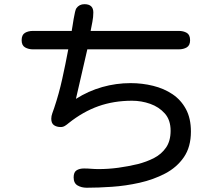

<svg xmlns="http://www.w3.org/2000/svg" viewBox="-20 -840 1040 905"><path d="M388.7 44.9Q364.3 44.9 345.7 34.2Q327.1 23.4 327.1 -3.9Q327.1 -28.3 340.8 -37.1Q354.5 -45.9 376 -45.9Q393.6 -45.9 410.6 -44.4Q427.7 -43 445.3 -43Q491.2 -43 537.6 -49.3Q584 -55.7 628.9 -66.4Q670.9 -77.1 706.1 -95.2Q741.2 -113.3 762.7 -144.5Q784.2 -175.8 784.2 -223.6Q784.2 -274.4 756.8 -305.2Q729.5 -335.9 688 -350.6Q646.5 -365.2 602.5 -365.2Q516.6 -365.2 443.8 -339.4Q371.1 -313.5 303.7 -259.8Q295.9 -252.9 286.6 -247.1Q277.3 -241.2 266.6 -241.2Q247.1 -241.2 234.4 -250Q221.7 -258.8 221.7 -280.3Q221.7 -293 226.6 -306.2Q231.4 -319.3 235.4 -331.1Q257.8 -397.5 273.4 -468.3Q289.1 -539.1 301.8 -607.4H135.7Q114.3 -607.4 98.1 -616.7Q82 -626 82 -650.4Q82 -675.8 97.7 -685.1Q113.3 -694.3 135.7 -694.3H318.4V-697.3Q319.3 -702.1 321.8 -717.3Q324.2 -732.4 327.1 -750.5Q330.1 -768.6 333.5 -782.7Q336.9 -796.9 339.8 -800.8Q353.5 -820.3 377.9 -820.3Q419.9 -820.3 419.9 -781.2Q419.9 -759.8 415.5 -737.3Q411.1 -714.8 407.2 -694.3H822.3Q844.7 -694.3 860.4 -685.1Q876 -675.8 876 -650.4Q876 -626 860.4 -616.7Q844.7 -607.4 822.3 -607.4H391.6L337.9 -374Q396.5 -411.1 461.9 -429.7Q527.3 -448.2 595.7 -448.2Q650.4 -448.2 701.7 -435.5Q752.9 -422.9 793 -396Q833 -369.1 856.4 -325.7Q879.9 -282.2 879.9 -219.7Q879.9 -147.5 846.7 -99.1Q813.5 -50.8 758.3 -22Q703.1 6.8 637.7 21.5Q572.3 36.1 507.3 40.5Q442.4 44.9 388.7 44.9Z"/></svg>

Font: Kosugi Maru
Style: Regular
Weight: 400
Designer: MOTOYA
Version: Version 4.002